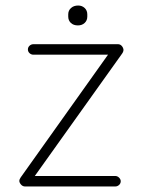

<svg xmlns="http://www.w3.org/2000/svg" viewBox="-20 -675 517 695"><path d="M422 -481 106 -38H397Q405 -38 411 -32Q417 -26 417 -19Q417 -11 411 -5.5Q405 0 397 0H71Q62 0 56 -7Q50 -14 50 -20Q50 -26 55 -33L371 -477H101Q93 -477 87 -482.5Q81 -488 81 -496Q81 -504 87 -509.5Q93 -515 101 -515H407Q415 -515 420.5 -509Q426 -503 427 -495Q427 -488 422 -481ZM227 -615V-623Q227 -637 237 -646Q247 -655 263 -655Q277 -655 286.5 -646Q296 -637 296 -623V-615Q296 -601 286.5 -592Q277 -583 262 -583Q246 -583 236.5 -592Q227 -601 227 -615Z"/></svg>

Font: Quicksand Light
Style: Regular
Weight: 300
Designer: Andrew Paglinawan
Foundry: Andrew Paglinawan
Version: Version 3.000